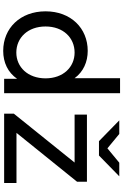

<svg xmlns="http://www.w3.org/2000/svg" viewBox="200 -982 788 1229"><g transform="rotate(90 594.5 -368.0)"><path d="M306 6C381 6 444 -24 485 -83V0H577V-742H481V-451C440 -507 377 -535 306 -535C161 -535 53 -427 53 -265C53 -103 161 6 306 6ZM317 -78C222 -78 150 -152 150 -265C150 -378 222 -451 317 -451C410 -451 482 -378 482 -265C482 -152 410 -78 317 -78ZM708 0H1152V-79H831L1144 -467V-530H714V-451H1021L708 -62ZM884 -607H976L1109 -737H1022L930 -661L838 -737H751Z"/></g></svg>

Font: Chess Sans Medium
Style: Regular
Weight: 500
Designer: Wolf Bōese
Foundry: Wolf Bōese
Version: Version 7.223;Glyphs 3.3 (3306)